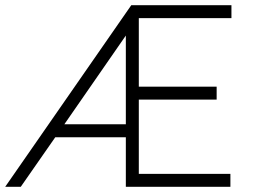

<svg xmlns="http://www.w3.org/2000/svg" viewBox="-20 -720 982 740"><path d="M0 0 486 -700H872V-650H515V-386H815V-336H515V-50H868V0H465V-191H193L60 0ZM465 -241V-583L228 -241Z"/></svg>

Font: Lexend Deca ExtraLight
Style: Regular
Weight: 200
Designer: Bonnie Shaver-Troup, Thomas Jockin
Foundry: Lexend
Version: Version 1.008; ttfautohint (v1.8.4.7-5d5b)